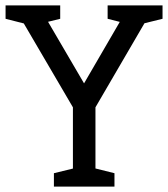

<svg xmlns="http://www.w3.org/2000/svg" viewBox="-48 -687 618 707"><path d="M261.5 -380 428.3 -667H522.2L303.5 -291.8H220.5L0.8 -667H93.7ZM220.5 -330H303.5V0H220.5ZM-27.5 -667H52.5L57.3 -596.2L-27.5 -617.8ZM348.3 -667H428.3L433.2 -596.2L348.3 -617.8ZM85.3 -596 93.7 -667H173.7V-617.8ZM462.2 -596 470.5 -667H550.5V-617.8ZM150.5 0V-49.2L235.5 -70L230.5 0ZM293.5 0 286.8 -70.8 373.5 -49.2V0Z"/></svg>

Font: Epunda Slab Light
Style: Regular
Weight: 300
Designer: Simon Atzbach
Foundry: typofactur
Version: Version 1.102